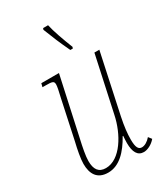

<svg xmlns="http://www.w3.org/2000/svg" viewBox="-192 -850 818 943"><g transform="rotate(-30 217.0 -378.5)"><path d="M275 -606H289L292 -614C271 -667 249 -728 241 -766H213L210 -758C231 -704 247 -665 275 -606ZM338 9C358 9 386 -4 405 -27L391 -45C376 -27 357 -16 341 -16C322 -16 312 -31 312 -76C312 -110 316 -147 327 -200L399 -536H371L303 -222C283 -125 220 -16 137 -16C96 -16 79 -42 79 -89C79 -117 88 -162 98 -206L170 -536H70L65 -516H82C123 -516 130 -513 130 -494C130 -483 125 -459 116 -421L70 -206C60 -165 51 -117 51 -89C51 -32 74 9 136 9C200 9 248 -43 286 -111H289C288 -97 287 -83 287 -71C287 -20 303 9 338 9Z"/></g></svg>

Font: Noto Serif Condensed Thin
Style: Italic
Weight: 100
Width: 3
Italic angle: -12°
Designer: Monotype Design Team
Foundry: Monotype Imaging Inc.
Version: Version 2.013